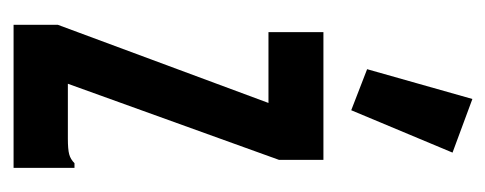

<svg xmlns="http://www.w3.org/2000/svg" viewBox="-242 -492 733 290"><g transform="rotate(90 125.0 -346.5)"><path d="M17 -67 135 -385H28V-468H221V-401L106 -82H189Q205 -82 212.5 -84Q220 -86 226 -92H233V0H17ZM146 -510 84 -534 129 -693 210 -663Z"/></g></svg>

Font: Inconsolata UltraCondensed ExtraBold
Style: Regular
Weight: 800
Width: 1
Monospace: yes
Designer: Raph Levien, Cyreal, Brenton Simpson
Foundry: Raph Levien, Cyreal, Google
Version: Version 3.001; ttfautohint (v1.8.2.53-6de2)